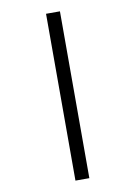

<svg xmlns="http://www.w3.org/2000/svg" viewBox="-105 -911 796 1129"><g transform="rotate(-10 293.0 -347.0)"><path d="M251.5 151.4H334.5V-844.7H251.5Z"/></g></svg>

Font: Cascadia Mono PL SemiLight
Style: Regular
Weight: 350
Monospace: yes
Designer: Aaron Bell
Foundry: Saja Typeworks
Version: Version 2404.023